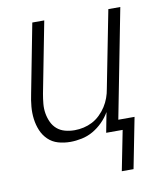

<svg xmlns="http://www.w3.org/2000/svg" viewBox="-80 -596 711 838"><g transform="rotate(-10 275.0 -176.5)"><path d="M392 177 427 0H354L371 -89Q358 -66 338 -46Q318 -26 294.5 -12.5Q271 1 244.5 6.5Q218 12 194 12Q165 12 139.5 4.5Q114 -3 95.5 -21Q77 -39 67 -63Q57 -87 53.5 -114Q50 -141 52.5 -169Q55 -197 61 -225L120 -530H173L112 -216Q108 -194 106 -172Q104 -150 107.5 -129.5Q111 -109 119.5 -90.5Q128 -72 143 -59Q158 -46 178.5 -40.5Q199 -35 221 -35Q241 -35 261 -39.5Q281 -44 299.5 -53.5Q318 -63 334 -78.5Q350 -94 361.5 -112Q373 -130 380 -149.5Q387 -169 390 -188L457 -530H510L416 -47H488L444 177Z"/></g></svg>

Font: Lode Dark Term
Style: Italic
Weight: 400
Italic angle: -11°
Monospace: yes
Designer: Belleve Invis
Foundry: Belleve Invis
Version: Version 29.2.0